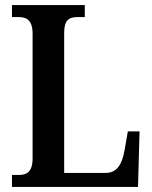

<svg xmlns="http://www.w3.org/2000/svg" viewBox="-20 -734 597 754"><path d="M27 0H522L528 -218H482L469 -143C459 -88 439 -55 395 -55H232V-605C232 -656 251 -667 286 -667H313V-714H27V-667H52C84 -667 108 -656 108 -601V-112C108 -58 84 -47 55 -47H27Z"/></svg>

Font: Noto Serif Tamil Condensed SemiBold
Style: Regular
Weight: 600
Width: 3
Designer: Indian Type Foundry, Tom Grace, and the Monotype Design Team
Foundry: Monotype Imaging Inc.
Version: Version 2.004